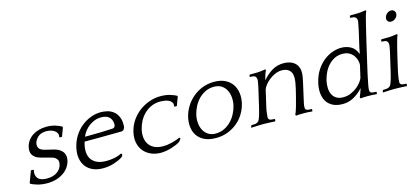

<svg xmlns="http://www.w3.org/2000/svg" viewBox="-61 -1216 3705 1702"><g transform="rotate(-15 1792.0 -364.5)"><path d="M331.2 -265 263.9 -281C235.6 -288.3 217.8 -298.8 210.6 -312.5C203.5 -326.2 201.6 -340.7 205.2 -356C210 -376.7 221.6 -395.3 240.1 -412C258.6 -428.7 284.6 -437 317.9 -437C327.9 -437 339.2 -435.7 352 -433C364.7 -430.3 376.3 -425.8 386.8 -419.5C397.4 -413.2 405.6 -404.8 411.6 -394.5C417.5 -384.2 418.7 -371.3 415.2 -356L418.5 -353H439.5L468.3 -430L467.4 -439C454.5 -447 435.9 -455 411.4 -463C386.9 -471 359 -475 327.7 -475C304.3 -475 282 -472.2 260.7 -466.5C239.4 -460.8 220 -452.5 202.4 -441.5C184.9 -430.5 169.8 -416.5 157.2 -399.5C144.6 -382.5 135.8 -363 130.7 -341C128 -329 126.9 -317.2 127.5 -305.5C128.2 -293.8 131.3 -282.8 136.9 -272.5C142.5 -262.2 151.3 -252.7 163.3 -244C175.3 -235.3 191.7 -228.3 212.5 -223L302.9 -199C319.2 -194.3 331.2 -188.5 338.9 -181.5C346.6 -174.5 351.9 -167.2 354.8 -159.5C357.7 -151.8 358.6 -144.2 357.5 -136.5C356.4 -128.8 355.2 -122 353.8 -116C351.6 -106.7 347.4 -97 341.1 -87C334.8 -77 326.1 -67.7 315.1 -59C304.1 -50.3 290.3 -43.3 273.8 -38C257.2 -32.7 237.6 -30 214.9 -30C176.9 -30 150 -39.2 134.3 -57.5C118.5 -75.8 114.3 -101 121.7 -133L119.6 -137H96.6L57.8 -34L57.8 -25C72.4 -16.3 93.1 -8.2 119.6 -0.5C146.2 7.2 175.8 11 208.5 11C237.8 11 265 7.3 290 0C315 -7.3 337.2 -17.5 356.5 -30.5C375.9 -43.5 392 -59 404.8 -77C417.6 -95 426.5 -114.7 431.4 -136C433.9 -146.7 435 -158.2 434.9 -170.5C434.7 -182.8 431.3 -195 424.8 -207C418.2 -219 407.6 -230.2 393 -240.5C378.4 -250.8 357.8 -259 331.2 -265Z M981.1 -269 993.6 -293C996.6 -331.7 992.8 -362.8 982.2 -386.5C971.7 -410.2 957.9 -428.5 940.9 -441.5C923.9 -454.5 905.1 -463.3 884.5 -468C864 -472.7 845 -475 827.7 -475C795 -475 763.1 -469 732 -457C700.9 -445 672.4 -428.3 646.5 -407C620.5 -385.7 598.1 -360 579.2 -330C560.3 -300 546.6 -266.7 538.1 -230C529.8 -194 528.1 -161.3 533 -132C537.9 -102.7 548.4 -77.3 564.4 -56C580.5 -34.7 601.7 -18.2 628 -6.5C654.3 5.2 685.1 11 720.5 11C756.5 11 790.3 5.8 822 -4.5C853.8 -14.8 879.1 -26.3 898 -39L910.5 -50L914.7 -68L906.1 -74C883.5 -62.7 859.8 -54.8 835.2 -50.5C810.5 -46.2 787.8 -44 767.2 -44C731.8 -44 703 -49.2 680.7 -59.5C658.5 -69.8 641.5 -83.7 629.8 -101C618.2 -118.3 611.3 -138.5 609.3 -161.5C607.3 -184.5 609.2 -208.7 615 -234L617.9 -246.5C618.9 -250.8 620.3 -255.3 622 -260H740C776.7 -260 814.1 -260.3 852.3 -261C890.4 -261.7 927.5 -262 963.5 -262ZM818.3 -430C848.9 -430 872.6 -422.8 889.3 -408.5C906 -394.2 915.1 -374.3 916.6 -349C917.1 -345.7 917.4 -342.3 917.3 -339C917.1 -335.7 916.6 -332 915.7 -328C914.5 -322.7 911.9 -318 908 -314C904.1 -310 897.7 -307.7 888.9 -307C851.1 -305 815.1 -303.5 780.8 -302.5C746.6 -301.5 711.5 -301 675.5 -301H636.5C643.8 -318.3 653.5 -334.8 665.4 -350.5C677.4 -366.2 691.2 -379.8 706.9 -391.5C722.6 -403.2 739.7 -412.5 758.3 -419.5C777 -426.5 796.9 -430 818.3 -430Z M1472.5 -353H1493.5L1522.3 -430L1521.4 -439C1508.5 -447 1488.9 -455 1462.4 -463C1435.9 -471 1406.7 -475 1374.7 -475C1339.3 -475 1304.8 -469 1271 -457C1237.2 -445 1206.2 -428.3 1178 -407C1149.7 -385.7 1125.4 -360 1105.2 -330C1084.9 -300 1070.6 -266.7 1062.1 -230C1053.8 -194 1052.9 -161.2 1059.4 -131.5C1065.8 -101.8 1077.8 -76.5 1095.3 -55.5C1112.8 -34.5 1135 -18.2 1162 -6.5C1189 5.2 1218.8 11 1251.5 11C1268.1 11 1285.3 9.3 1303.1 6C1320.9 2.7 1337.7 -1.5 1353.5 -6.5C1369.3 -11.5 1383.7 -16.8 1396.7 -22.5C1409.7 -28.2 1420.4 -33.7 1429 -39L1450.5 -67L1442.8 -77C1420.3 -66.3 1394.4 -57.5 1365.2 -50.5C1335.9 -43.5 1309.9 -40 1287.2 -40C1253.9 -40 1226.5 -45.3 1204.9 -56C1183.4 -66.7 1166.7 -81 1154.9 -99C1143 -117 1136 -137.7 1133.7 -161C1131.4 -184.3 1133.2 -208.7 1139 -234C1144.7 -258.7 1153.8 -282.8 1166.3 -306.5C1178.7 -330.2 1194.4 -351.2 1213.3 -369.5C1232.2 -387.8 1254.1 -402.5 1279 -413.5C1303.8 -424.5 1331.6 -430 1362.3 -430C1372.9 -430 1385.2 -429 1399.1 -427C1413 -425 1425.6 -421.3 1437 -416C1448.5 -410.7 1457.6 -403.2 1464.3 -393.5C1471.1 -383.8 1472.7 -371.3 1469.2 -356Z M1866.7 -475C1828 -475 1792 -468.5 1758.7 -455.5C1725.3 -442.5 1695.6 -424.8 1669.4 -402.5C1643.3 -380.2 1621.1 -354.3 1603 -325C1584.9 -295.7 1572.1 -264.7 1564.6 -232C1557.5 -201.3 1555.6 -171.5 1558.9 -142.5C1562.2 -113.5 1571.4 -87.7 1586.5 -65C1601.6 -42.3 1623.2 -24 1651.3 -10C1679.4 4 1714.5 11 1756.5 11C1797.1 11 1834.3 4.3 1868.1 -9C1901.8 -22.3 1931.6 -40 1957.3 -62C1983.1 -84 2004.2 -109.3 2020.9 -138C2037.5 -166.7 2049.3 -196.3 2056.4 -227C2063.8 -259 2065.5 -290 2061.4 -320C2057.3 -350 2047.4 -376.5 2031.7 -399.5C2016 -422.5 1994.4 -440.8 1966.9 -454.5C1939.4 -468.2 1906 -475 1866.7 -475ZM1764.5 -28C1737.1 -28 1714.2 -34.2 1695.7 -46.5C1677.2 -58.8 1662.9 -74.8 1652.8 -94.5C1642.7 -114.2 1636.6 -136.2 1634.6 -160.5C1632.5 -184.8 1634.3 -209.3 1640 -234C1645.6 -258 1654.4 -282 1666.6 -306C1678.9 -330 1693.9 -351.3 1711.9 -370C1729.9 -388.7 1750.7 -403.8 1774.4 -415.5C1798.1 -427.2 1824.6 -433 1854 -433C1882 -433 1905.2 -426.8 1923.7 -414.5C1942.2 -402.2 1956.5 -386.2 1966.6 -366.5C1976.7 -346.8 1982.8 -324.7 1984.8 -300C1986.7 -275.3 1984.9 -251 1979.4 -227C1973.6 -201.7 1964.4 -177.2 1951.9 -153.5C1939.5 -129.8 1924.1 -108.7 1905.8 -90C1887.5 -71.3 1866.3 -56.3 1842.4 -45C1818.4 -33.7 1792.5 -28 1764.5 -28Z M2313.3 -374 2310.8 -376C2314.7 -390 2319.1 -404.5 2323.8 -419.5C2328.6 -434.5 2333.7 -446.3 2339 -455L2335.1 -464L2299 -459C2285.8 -457 2270.6 -455.8 2253.2 -455.5C2235.7 -455.2 2221.4 -455 2210 -455H2192L2187.4 -452L2184.1 -438L2187.2 -434C2197.9 -434 2208 -433.2 2217.6 -431.5C2227.2 -429.8 2234.5 -425 2239.3 -417C2240.8 -415 2242.3 -411.2 2243.6 -405.5C2245 -399.8 2245.5 -393.3 2245.1 -386C2244.2 -379.3 2243.3 -373 2242.2 -367C2241.2 -361 2240 -354.3 2238.6 -347C2237.2 -339.7 2235.5 -331.2 2233.2 -321.5L2225 -286L2196.6 -163C2191.1 -139 2186.7 -121.5 2183.5 -110.5C2180.3 -99.5 2177.1 -88.7 2174 -78C2169.6 -64.7 2165.7 -54.3 2162.3 -47C2159 -39.7 2154.1 -33.7 2147.7 -29C2141.1 -23.7 2132.6 -20.5 2122 -19.5C2111.4 -18.5 2100.8 -18 2090.2 -18L2085.2 -14L2081 0L2081.1 4C2085.7 4 2093 3.7 2102.8 3C2112.6 2.3 2122.7 1.8 2133.2 1.5C2143.6 1.2 2153.6 0.8 2163.4 0.5C2173.1 0.2 2180.3 0 2185 0H2199C2203.7 0 2210.6 0.2 2219.9 0.5C2229.1 0.8 2239.1 1.2 2249.7 1.5C2260.2 1.8 2270.1 2.3 2279.3 3C2288.5 3.7 2295.4 4 2300.1 4L2303 0L2304 -13L2300.2 -18C2290.2 -18 2280.5 -18.7 2271.1 -20C2261.8 -21.3 2255 -24.3 2250.7 -29C2246.4 -33.7 2244.3 -39.5 2244.2 -46.5C2244.2 -53.5 2245.1 -64 2247 -78C2247.9 -84.7 2248.6 -90.8 2249.3 -96.5C2249.9 -102.2 2250.8 -108.3 2252.1 -115C2253.3 -121.7 2254.9 -129.7 2257.1 -139L2265.4 -175L2291.5 -288C2294 -298.7 2300.8 -311.5 2311.9 -326.5C2323 -341.5 2336.8 -355.8 2353.3 -369.5C2369.8 -383.2 2388.6 -394.7 2409.8 -404C2430.9 -413.3 2452.5 -418 2474.5 -418C2501.8 -418 2524.1 -410.3 2541.2 -395C2558.3 -379.7 2566.6 -356.3 2566 -325C2566.3 -311.7 2564.8 -296 2561.7 -278C2558.5 -260 2555.2 -243.3 2551.6 -228C2547.5 -210 2542 -187.5 2535.1 -160.5C2528.2 -133.5 2520.8 -106 2513 -78C2509.9 -67.3 2506 -55 2501.5 -41C2496.9 -27 2492.3 -15.7 2487.6 -7L2492.3 3C2513.4 1 2536.7 0 2562 0C2575.3 0 2588.9 0.3 2602.8 1C2616.6 1.7 2629.1 2.7 2640.1 4L2643 0L2644.2 -14L2642.2 -18C2631.5 -18 2621.1 -18.5 2611 -19.5C2600.9 -20.5 2593.5 -23.7 2588.7 -29C2585.5 -32.3 2583.7 -37.5 2583.3 -44.5C2582.9 -51.5 2583.8 -62.7 2586 -78C2591.6 -102 2597 -126.2 2602.2 -150.5C2607.5 -174.8 2612.9 -199 2618.5 -223C2623 -242.3 2627.2 -261.7 2631.4 -281C2635.5 -300.3 2638.6 -318.7 2640.6 -336C2642.8 -360 2640.8 -380.8 2634.5 -398.5C2628.2 -416.2 2618.6 -430.7 2605.5 -442C2592.5 -453.3 2577.3 -461.7 2559.8 -467C2542.4 -472.3 2524.3 -475 2505.7 -475C2465 -475 2428.8 -465.3 2397 -446C2365.2 -426.7 2337.3 -402.7 2313.3 -374Z M3079.6 -7 3084.3 3C3105.4 1 3128.3 0 3153 0C3167 0 3180.8 0.3 3194.3 1C3207.8 1.7 3220.4 2.7 3232.1 4L3235 0L3236.2 -14L3233.2 -18C3222.5 -18 3212.3 -18.5 3202.5 -19.5C3192.7 -20.5 3185.5 -23.7 3180.7 -29C3177.5 -32.3 3175.7 -37.5 3175.3 -44.5C3174.9 -51.5 3175.8 -62.7 3178 -78C3180.1 -90 3182.1 -100.7 3183.9 -110C3185.7 -119.3 3188 -130.3 3190.5 -143C3193.1 -155.7 3196.3 -171 3200.1 -189C3204 -207 3209.1 -230 3215.6 -258L3265.9 -476C3272.4 -504 3277.8 -527 3282.3 -545C3286.8 -563 3290.5 -578.3 3293.4 -591C3296.4 -603.7 3299.1 -614.7 3301.6 -624C3304 -633.3 3306.5 -643.3 3309 -654C3309.9 -658 3311.4 -663.7 3313.4 -671C3315.4 -678.3 3317.5 -686 3319.7 -694C3321.9 -702 3324.3 -709.5 3326.9 -716.5C3329.5 -723.5 3331.8 -728.3 3333.8 -731L3329.8 -740L3293.7 -735C3280.6 -733 3265.3 -731.8 3247.9 -731.5C3230.5 -731.2 3216.1 -731 3204.8 -731H3186.8L3181.8 -727L3178.8 -714L3181.9 -710C3192.6 -710 3202.7 -709 3212.2 -707C3221.8 -705 3229 -700.3 3234 -693C3235.4 -690.3 3236.9 -686.3 3238.7 -681C3240.5 -675.7 3240.9 -669.3 3239.8 -662C3238 -651.3 3236.1 -640.7 3233.9 -630C3231.8 -619.3 3229.3 -607 3226.4 -593C3223.5 -579 3219.9 -562.5 3215.5 -543.5L3199.4 -474L3189.2 -429.5C3185.8 -415.2 3183.1 -400.3 3180.9 -385L3178 -381C3165.1 -415 3145.7 -439.2 3119.7 -453.5C3093.7 -467.8 3064.7 -475 3032.7 -475C3009.3 -475 2983.8 -470.5 2956 -461.5C2928.3 -452.5 2901.5 -438.2 2875.6 -418.5C2849.7 -398.8 2826.1 -373.2 2804.8 -341.5C2783.5 -309.8 2767.6 -271.3 2757.2 -226C2750.1 -195.3 2747.6 -165.8 2749.7 -137.5C2751.9 -109.2 2759.2 -84 2771.8 -62C2784.4 -40 2803 -22.3 2827.6 -9C2852.2 4.3 2883.5 11 2921.5 11C2956.8 11 2990.1 2.3 3021.5 -15C3052.8 -32.3 3081 -55 3106.2 -83L3106.2 -79C3102.3 -67.7 3097.8 -54.7 3092.7 -40C3087.7 -25.3 3083.3 -14.3 3079.6 -7ZM2833.6 -228C2839.2 -252 2847.4 -275.5 2858.4 -298.5C2869.4 -321.5 2883.1 -342 2899.6 -360C2916.1 -378 2935.1 -392.5 2956.7 -403.5C2978.2 -414.5 3002.3 -420 3029 -420C3055 -420 3076.3 -415 3093 -405C3109.7 -395 3122.9 -382.8 3132.6 -368.5C3142.3 -354.2 3148.8 -339.3 3152.3 -324C3155.8 -308.7 3156.9 -295.7 3155.8 -285L3130.2 -174C3127 -163.3 3119.9 -150.7 3108.9 -136C3097.8 -121.3 3084.1 -107.3 3067.7 -94C3051.3 -80.7 3032.2 -69.3 3010.3 -60C2988.5 -50.7 2965.3 -46 2940.6 -46C2914.6 -46 2893.5 -51.2 2877.2 -61.5C2860.9 -71.8 2848.7 -85.5 2840.7 -102.5C2832.6 -119.5 2828.1 -139 2827.2 -161C2826.2 -183 2828.4 -205.3 2833.6 -228Z M3508.1 4 3511 0 3512 -13 3508.2 -18C3498.2 -18 3488.5 -18.7 3479.1 -20C3469.8 -21.3 3463 -24.3 3458.7 -29C3454.4 -33.7 3452.3 -39.5 3452.2 -46.5C3452.2 -53.5 3453.1 -64 3455 -78C3455.9 -84.7 3456.8 -90.8 3457.8 -96.5C3458.8 -102.2 3459.8 -108.3 3461.1 -115C3462.3 -121.7 3463.8 -129.7 3465.6 -139C3467.4 -148.3 3470 -160.3 3473.4 -175L3499.3 -287C3502.6 -301.7 3505.6 -313.7 3508.1 -323C3510.6 -332.3 3512.6 -340.3 3514.1 -347C3515.7 -353.7 3517.2 -359.5 3518.7 -364.5C3520.1 -369.5 3521.5 -374.7 3522.7 -380C3523.7 -384 3525.1 -389.7 3527.2 -397C3529.2 -404.3 3531.2 -411.8 3533.4 -419.5C3535.5 -427.2 3537.8 -434.3 3540.3 -441C3542.9 -447.7 3545.1 -452.3 3547.1 -455L3543.1 -464L3507 -459C3493.8 -457 3478.6 -455.8 3461.2 -455.5C3443.8 -455.2 3429.4 -455 3418.1 -455H3400.1L3395.4 -452L3392.1 -438L3395.2 -434C3405.9 -434 3416 -433.2 3425.6 -431.5C3435.2 -429.8 3442.5 -425 3447.3 -417C3448.8 -415 3450.3 -411.2 3451.6 -405.5C3453 -399.8 3453.5 -393.3 3453.1 -386C3452.2 -379.3 3451.3 -373 3450.2 -367C3449.2 -361 3448 -354.3 3446.6 -347C3445.3 -339.7 3443.5 -331.2 3441.2 -321.5L3433 -286L3404.6 -163C3399.1 -139 3394.7 -121.5 3391.5 -110.5C3388.3 -99.5 3385.1 -88.7 3382 -78C3377.6 -64.7 3373.7 -54.3 3370.4 -47C3367 -39.7 3362.1 -33.7 3355.7 -29C3349.1 -23.7 3340.6 -20.5 3330 -19.5C3319.4 -18.5 3308.8 -18 3298.2 -18L3293.2 -14L3289 0L3289.1 4C3293.8 4 3301 3.7 3310.8 3C3320.6 2.3 3330.8 1.8 3341.2 1.5C3351.6 1.2 3361.6 0.8 3371.4 0.5C3381.1 0.2 3388.3 0 3393 0H3407C3411.7 0 3418.6 0.2 3427.9 0.5C3437.1 0.8 3447.1 1.2 3457.7 1.5C3468.3 1.8 3478.1 2.3 3487.3 3C3496.5 3.7 3503.4 4 3508.1 4ZM3486.7 -631C3483.6 -617.7 3485.5 -606.5 3492.5 -597.5C3499.4 -588.5 3509.5 -584 3522.8 -584C3536.2 -584 3548.7 -588.5 3560.5 -597.5C3572.2 -606.5 3579.6 -617.7 3582.7 -631C3585.8 -644.3 3583.6 -655.8 3576.2 -665.5C3568.7 -675.2 3558.3 -680 3545 -680C3531.7 -680 3519.4 -675.2 3508.2 -665.5C3496.9 -655.8 3489.8 -644.3 3486.7 -631Z"/></g></svg>

Font: Quattrocento
Style: Italic
Weight: 400
Italic angle: -13°
Designer: Pablo Impallari
Foundry: Pablo Impallari, Igino Marini, Branda Gallo
Version: Version 2.000